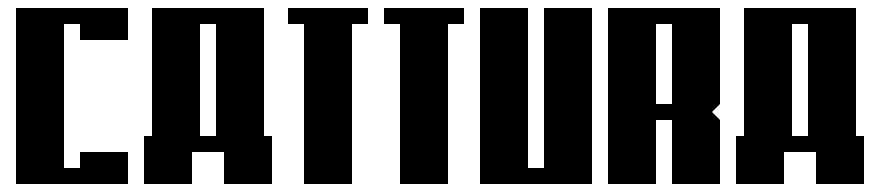

<svg xmlns="http://www.w3.org/2000/svg" viewBox="-20 -460 2200 480"><path d="M20 -440H300V-360H180V-400H140V-40H180V-80H300V0H20Z M360 -440H640V-120H660V0H540V-80H460V0H340V-120H360ZM480 -400V-120H520V-400Z M700 -440H900V-400H860V0H740V-400H700Z M940 -440H1140V-400H1100V0H980V-400H940Z M1180 -440H1300V-40H1340V-440H1460V0H1180Z M1500 -440H1780V-200L1760 -180L1780 -160V0H1660V-160H1620V0H1500ZM1620 -400V-200H1660V-400Z M1840 -440H2120V-120H2140V0H2020V-80H1940V0H1820V-120H1840ZM1960 -400V-120H2000V-400Z"/></svg>

Font: SOV_poster
Style: Bold
Weight: 700
Version: Version 1.00